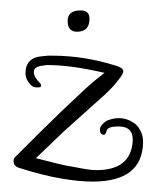

<svg xmlns="http://www.w3.org/2000/svg" viewBox="-20 -361 302 369"><path d="M158 -12Q132 -12 97 -18Q62 -24 18 -38Q6 -41 6 -52Q6 -57 10 -60L53 -103Q64 -114 75 -124.5Q86 -135 97 -146Q121 -169 141 -187.5Q161 -206 181 -221Q146 -229 119.5 -232.5Q93 -236 70 -236Q59 -235 52 -232.5Q45 -230 45 -222Q45 -213 58 -200L59 -198V-197Q59 -195 58 -194Q57 -193 51 -193Q44 -193 40 -197Q29 -208 29 -220Q29 -251 62 -253L72 -254H81Q143 -254 205 -234Q217 -230 217 -224Q217 -219 208 -208Q198 -194 178 -176L120 -124Q104 -110 86.5 -93Q69 -76 49 -57Q72 -51 90.5 -46.5Q109 -42 123 -40Q152 -34 165 -34Q231 -34 235 -89Q237 -118 208 -118Q187 -118 185 -110Q183 -102 180 -102Q172 -102 172 -112Q172 -120 185 -129Q198 -134 208 -134Q226 -134 241 -122Q255 -108 255 -88Q254 -12 158 -12ZM128 -300Q110 -300 110 -321Q110 -341 135 -341Q152 -341 152 -325Q152 -300 128 -300Z"/></svg>

Font: Puppies Play
Style: Regular
Weight: 400
Designer: Robert E. Leuschke
Foundry: Robert E. Leuschke
Version: Version 1.010; ttfautohint (v1.8.3)